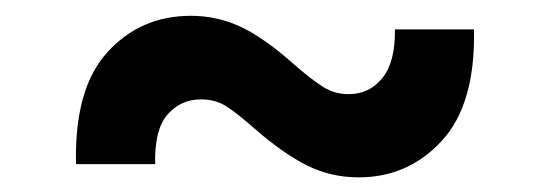

<svg xmlns="http://www.w3.org/2000/svg" viewBox="-20 -416 713 249"><path d="M78.6 -203.1Q76.2 -300.8 119.1 -348.1Q162.1 -395.5 227.5 -395.5Q261.7 -395.5 292 -381.3Q322.3 -367.2 361.3 -332.5Q383.8 -313 398.7 -303.5Q413.6 -293.9 432.1 -293.9Q459 -293.9 475.8 -314.7Q492.7 -335.4 492.2 -377.9H594.7Q596.7 -280.8 553 -233.4Q509.3 -186 445.3 -186Q409.2 -186 378.7 -201.2Q348.1 -216.3 311 -248.5Q287.1 -269.5 273.2 -278.3Q259.3 -287.1 240.7 -287.1Q214.8 -287.1 197.5 -267.8Q180.2 -248.5 181.2 -203.1Z"/></svg>

Font: Inter-SemiBold
Style: Regular
Weight: 600
Designer: Rasmus Andersson
Foundry: rsms
Version: Version 4.000;git-a52131595